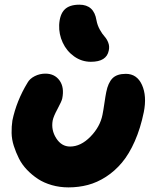

<svg xmlns="http://www.w3.org/2000/svg" viewBox="-20 -814 669 824"><path d="M370.1 -548.8Q330.6 -548.8 298.3 -571.8Q266.1 -594.7 249.3 -630.9Q232.4 -667 233.9 -707Q236.3 -752 257.1 -772.9Q277.8 -793.9 320.8 -793.9Q383.3 -793.9 394 -727.1Q397.9 -705.6 408.4 -686.8Q418.9 -668 429 -657Q439 -646 444.8 -630.4Q450.7 -614.7 446.8 -597.2Q437.5 -548.8 370.1 -548.8ZM273.9 -9.8Q236.3 -9.8 202.4 -19.5Q168.5 -29.3 143.1 -45.9Q117.7 -62.5 95.9 -85.2Q74.2 -107.9 61.3 -133.8Q48.3 -159.7 39.3 -187.7Q30.3 -215.8 29.8 -243.4Q29.3 -271 33.2 -296.9Q50.8 -381.3 98.1 -459Q107.4 -476.1 128.9 -487.1Q150.4 -498 174.8 -498Q214.4 -498 235.6 -468.5Q256.8 -439 247.1 -391.1Q244.6 -379.4 227.1 -346.9Q209.5 -314.5 206.1 -296.9Q198.7 -255.9 221.4 -220.5Q244.1 -185.1 280.8 -185.1Q326.7 -185.1 368.2 -227.5Q409.7 -270 419.9 -321.8Q423.8 -341.3 428.2 -371.8Q432.6 -402.3 436 -418.9Q443.8 -458.5 462.6 -477.8Q481.4 -497.1 520 -497.1Q567.9 -497.1 589.4 -449.5Q610.8 -401.9 597.2 -333Q583 -263.7 558.6 -208.3Q534.2 -152.8 503.4 -116.2Q472.7 -79.6 434.8 -55.2Q397 -30.8 357.2 -20.3Q317.4 -9.8 273.9 -9.8Z"/></svg>

Font: Shantell Sans Irregular
Style: Italic
Weight: 800
Italic angle: -11.31°
Designer: Stephen Nixon, Anya Danilova, Shantell Martin
Foundry: Arrow Type
Version: Version 1.006;[9816181b4]